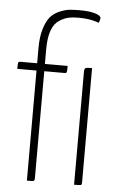

<svg xmlns="http://www.w3.org/2000/svg" viewBox="-53 -777 498 815"><g transform="rotate(5 196.0 -370.0)"><path d="M11 -469Q11 -491 12.5 -495.5Q14 -500 23 -500H93V-566Q93 -613 103.5 -647Q114 -681 129 -698.5Q144 -716 167.5 -726Q191 -736 209.5 -738Q228 -740 254 -740Q295 -740 319.5 -732.5Q344 -725 344 -714Q344 -709 339 -694Q300 -708 253 -708Q227 -708 208.5 -704Q190 -700 169 -686.5Q148 -673 137 -642Q126 -611 126 -563V-500H223Q223 -478 221.5 -473.5Q220 -469 212 -469H126V-11Q126 0 115 0H93V-469ZM327 -11Q327 -3 323 -1.5Q319 0 294 0V-482Q294 -495 300 -497.5Q306 -500 327 -500Z"/></g></svg>

Font: Yanone Kaffeesatz Thin
Style: Regular
Weight: 250
Designer: Yanone (Cyrillic: Daniel Pouzeot)
Foundry: Yanone
Version: Version 1.003;PS 001.003;hotconv 1.0.88;makeotf.lib2.5.64775